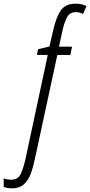

<svg xmlns="http://www.w3.org/2000/svg" viewBox="-147 -785 491 1045"><path d="M-82 240Q-96 240 -107 238Q-118 236 -127 233V186Q-118 189 -108.5 191Q-99 193 -86 193Q-49 193 -34.5 162.5Q-20 132 -8 79L113 -486H54L60 -517L122 -532L141 -614Q157 -688 182.5 -726.5Q208 -765 265 -765Q298 -765 324 -752L305 -709Q286 -719 265 -719Q233 -719 217.5 -690.5Q202 -662 191 -609L174 -531H245L236 -486H165L42 84Q33 127 19.5 162.5Q6 198 -18 219Q-42 240 -82 240Z"/></svg>

Font: Noto Sans ExtraCondensed Light
Style: Italic
Weight: 300
Width: 2
Italic angle: -12°
Designer: Monotype Design Team
Foundry: Monotype Imaging Inc.
Version: Version 2.013; ttfautohint (v1.8.4.7-5d5b)